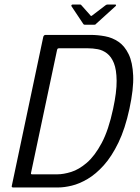

<svg xmlns="http://www.w3.org/2000/svg" viewBox="-20 -827 619 847"><path d="M551 -347Q532 -259 502.5 -198Q473 -137 438 -98Q403 -59 366.5 -37.5Q330 -16 296.5 -8Q263 0 237 0H38Q34 0 32.5 -2Q31 -4 32 -7L171 -665Q174 -673 181 -673H380Q411 -673 443.5 -667Q476 -661 503 -642.5Q530 -624 547.5 -588Q565 -552 567.5 -493.5Q570 -435 551 -347ZM479 -347Q495 -421 494.5 -470.5Q494 -520 482.5 -548.5Q471 -577 452 -591.5Q433 -606 411 -610Q389 -614 368 -614H241Q236 -614 234.5 -612.5Q233 -611 232 -608L117 -65Q116 -61 117 -59.5Q118 -58 122 -58H233Q260 -58 294 -68.5Q328 -79 363 -109Q398 -139 428.5 -196Q459 -253 479 -347ZM353 -718Q349 -718 347 -722L295 -800Q294 -802 295.5 -804.5Q297 -807 300 -807H333Q338 -807 339 -804L379 -759Q381 -754 387 -759L446 -804Q450 -807 454 -807H488Q492 -807 492 -804.5Q492 -802 490 -800L404 -722Q402 -718 397 -718Z"/></svg>

Font: Glory
Style: Italic
Weight: 400
Italic angle: -12°
Designer: Robert Leuschke
Foundry: Robert Leuschke
Version: Version 1.011